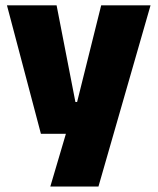

<svg xmlns="http://www.w3.org/2000/svg" viewBox="-20 -512 578 704"><path d="M347.5 -138 252.5 -97 351 -492.5H532L341 172H164.5L241 -87L325 -21.5H130L5.5 -492.5H187.5L256.5 -138Z"/></svg>

Font: Anek Latin ExtraBold
Style: Regular
Weight: 800
Designer: Yesha Goshar
Foundry: Ek Type
Version: Version 1.003